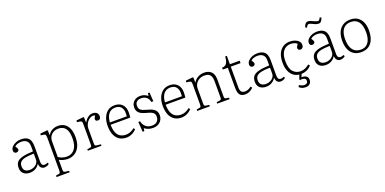

<svg xmlns="http://www.w3.org/2000/svg" viewBox="-9 -1721 5925 2958"><g transform="rotate(-20 2953.5 -242.5)"><path d="M201 14Q137 14 98.5 -19.5Q60 -53 60 -117Q60 -173 86.5 -207Q113 -241 178 -258.5Q243 -276 355 -280V-362Q355 -405 340 -431Q325 -457 298.5 -469Q272 -481 235 -481Q201 -481 171.5 -471Q142 -461 125 -444Q136 -426 142 -415.5Q148 -405 150.5 -398.5Q153 -392 153 -386Q153 -370 140 -360Q127 -350 109 -350Q91 -350 79 -362Q67 -374 67 -395Q67 -432 93.5 -459.5Q120 -487 160 -502.5Q200 -518 241 -518Q302 -518 338 -497.5Q374 -477 389 -439.5Q404 -402 404 -350V-88Q404 -57 417 -41Q430 -25 454 -25Q467 -25 481 -29Q495 -33 508 -39L518 -16Q502 -2 481.5 6Q461 14 438 14Q406 14 384.5 -7.5Q363 -29 360 -75Q342 -45 317.5 -25.5Q293 -6 264 4Q235 14 201 14ZM214 -28Q249 -28 281.5 -42.5Q314 -57 334.5 -84.5Q355 -112 355 -149V-243Q266 -242 212 -230Q158 -218 134 -192.5Q110 -167 110 -126Q110 -73 138 -50.5Q166 -28 214 -28Z M561 216V192L609 184Q623 182 629 172.5Q635 163 635 138V-388Q635 -426 629.5 -443.5Q624 -461 600 -464L552 -471L555 -498L670 -510L680 -504L683 -427H684Q704 -461 730 -480.5Q756 -500 786.5 -509Q817 -518 849 -518Q910 -518 954 -489.5Q998 -461 1022.5 -404.5Q1047 -348 1047 -261Q1047 -174 1018.5 -112.5Q990 -51 939 -18.5Q888 14 820 14Q784 14 747 3.5Q710 -7 684 -22V138Q684 162 689 172Q694 182 715 184L776 192V216ZM820 -25Q870 -25 910 -50Q950 -75 973 -126.5Q996 -178 996 -259Q996 -345 975 -391.5Q954 -438 918.5 -457Q883 -476 840 -476Q796 -476 760.5 -457Q725 -438 704.5 -404Q684 -370 684 -322V-68Q710 -49 747 -37Q784 -25 820 -25Z M1153 0V-24L1201 -32Q1217 -34 1222.5 -43Q1228 -52 1228 -77V-402Q1228 -438 1222 -449.5Q1216 -461 1194 -464L1145 -471L1148 -498L1263 -510L1273 -504L1276 -417H1277Q1304 -464 1339 -490.5Q1374 -517 1418 -517Q1459 -517 1483 -496.5Q1507 -476 1507 -439Q1507 -420 1501 -407.5Q1495 -395 1484.5 -390Q1474 -385 1458 -385Q1441 -385 1430.5 -393Q1420 -401 1420 -416Q1420 -423 1422 -430.5Q1424 -438 1429.5 -448.5Q1435 -459 1444 -473Q1414 -485 1384.5 -475.5Q1355 -466 1331 -442.5Q1307 -419 1292 -386Q1277 -353 1277 -319V-75Q1277 -54 1282 -44Q1287 -34 1302 -32L1377 -24V0Z M1782 14Q1717 14 1669 -17Q1621 -48 1595.5 -108Q1570 -168 1570 -254Q1570 -331 1594.5 -390.5Q1619 -450 1664.5 -484Q1710 -518 1776 -518Q1832 -518 1870 -495.5Q1908 -473 1927.5 -434Q1947 -395 1947 -345Q1947 -324 1946 -302Q1945 -280 1942 -256H1619Q1620 -175 1641.5 -125Q1663 -75 1702.5 -53Q1742 -31 1791 -31Q1830 -31 1865 -45Q1900 -59 1931 -86L1951 -64Q1916 -25 1872.5 -5.5Q1829 14 1782 14ZM1620 -293H1898Q1900 -309 1900 -322Q1900 -335 1900 -352Q1900 -408 1869 -444.5Q1838 -481 1777 -481Q1730 -481 1697 -459.5Q1664 -438 1644.5 -396Q1625 -354 1620 -293Z M2046 14 2035 -150 2062 -152Q2074 -107 2095.5 -79Q2117 -51 2147 -38Q2177 -25 2216 -25Q2274 -25 2302 -55.5Q2330 -86 2330 -131Q2330 -162 2318 -181Q2306 -200 2275.5 -214Q2245 -228 2192 -241Q2166 -248 2141 -258Q2116 -268 2096 -283.5Q2076 -299 2063.5 -322.5Q2051 -346 2051 -380Q2051 -419 2068.5 -450Q2086 -481 2119.5 -499.5Q2153 -518 2199 -518Q2236 -518 2265.5 -506Q2295 -494 2320 -473L2327 -518H2352L2362 -371L2329 -372Q2318 -427 2283.5 -453Q2249 -479 2199 -479Q2153 -479 2126.5 -456Q2100 -433 2100 -389Q2100 -353 2116.5 -333Q2133 -313 2161 -302Q2189 -291 2223 -282Q2254 -275 2282.5 -264Q2311 -253 2333.5 -237Q2356 -221 2369 -196.5Q2382 -172 2382 -137Q2382 -97 2363 -62.5Q2344 -28 2307.5 -7Q2271 14 2220 14Q2180 14 2145 2.5Q2110 -9 2081 -32L2074 14Z M2685 14Q2620 14 2572 -17Q2524 -48 2498.5 -108Q2473 -168 2473 -254Q2473 -331 2497.5 -390.5Q2522 -450 2567.5 -484Q2613 -518 2679 -518Q2735 -518 2773 -495.5Q2811 -473 2830.5 -434Q2850 -395 2850 -345Q2850 -324 2849 -302Q2848 -280 2845 -256H2522Q2523 -175 2544.5 -125Q2566 -75 2605.5 -53Q2645 -31 2694 -31Q2733 -31 2768 -45Q2803 -59 2834 -86L2854 -64Q2819 -25 2775.5 -5.5Q2732 14 2685 14ZM2523 -293H2801Q2803 -309 2803 -322Q2803 -335 2803 -352Q2803 -408 2772 -444.5Q2741 -481 2680 -481Q2633 -481 2600 -459.5Q2567 -438 2547.5 -396Q2528 -354 2523 -293Z M2946 0V-24L2995 -32Q3009 -34 3015 -43Q3021 -52 3021 -80V-402Q3021 -438 3015 -449.5Q3009 -461 2987 -464L2938 -471L2941 -498L3056 -510L3066 -504L3069 -420H3070Q3096 -468 3144 -493Q3192 -518 3245 -518Q3295 -518 3330.5 -499Q3366 -480 3384.5 -443Q3403 -406 3403 -350V-73Q3403 -51 3408.5 -42.5Q3414 -34 3433 -31L3477 -24V0H3274V-24L3323 -31Q3341 -33 3347.5 -41.5Q3354 -50 3354 -74V-341Q3354 -387 3341.5 -416.5Q3329 -446 3303 -460.5Q3277 -475 3234 -475Q3188 -475 3150.5 -454.5Q3113 -434 3091.5 -399Q3070 -364 3070 -318V-76Q3070 -54 3075 -44Q3080 -34 3095 -32L3153 -24V0Z M3732 14Q3688 14 3662.5 -3Q3637 -20 3626.5 -53Q3616 -86 3616 -134V-464H3534V-494Q3564 -495 3585.5 -507.5Q3607 -520 3620.5 -551.5Q3634 -583 3638 -640L3658 -643L3665 -638V-504H3825V-464H3665V-127Q3665 -68 3686.5 -49Q3708 -30 3745 -30Q3770 -30 3795 -40Q3820 -50 3846 -71L3864 -46Q3831 -14 3799.5 0Q3768 14 3732 14Z M4074 14Q4010 14 3971.5 -19.5Q3933 -53 3933 -117Q3933 -173 3959.5 -207Q3986 -241 4051 -258.5Q4116 -276 4228 -280V-362Q4228 -405 4213 -431Q4198 -457 4171.5 -469Q4145 -481 4108 -481Q4074 -481 4044.5 -471Q4015 -461 3998 -444Q4009 -426 4015 -415.5Q4021 -405 4023.5 -398.5Q4026 -392 4026 -386Q4026 -370 4013 -360Q4000 -350 3982 -350Q3964 -350 3952 -362Q3940 -374 3940 -395Q3940 -432 3966.5 -459.5Q3993 -487 4033 -502.5Q4073 -518 4114 -518Q4175 -518 4211 -497.5Q4247 -477 4262 -439.5Q4277 -402 4277 -350V-88Q4277 -57 4290 -41Q4303 -25 4327 -25Q4340 -25 4354 -29Q4368 -33 4381 -39L4391 -16Q4375 -2 4354.5 6Q4334 14 4311 14Q4279 14 4257.5 -7.5Q4236 -29 4233 -75Q4215 -45 4190.5 -25.5Q4166 -6 4137 4Q4108 14 4074 14ZM4087 -28Q4122 -28 4154.5 -42.5Q4187 -57 4207.5 -84.5Q4228 -112 4228 -149V-243Q4139 -242 4085 -230Q4031 -218 4007 -192.5Q3983 -167 3983 -126Q3983 -73 4011 -50.5Q4039 -28 4087 -28Z M4643 229Q4600 229 4573.5 213.5Q4547 198 4538 188L4555 161Q4569 171 4592 180.5Q4615 190 4635 190Q4660 190 4676 179Q4692 168 4692 140Q4692 111 4673 101.5Q4654 92 4632 92Q4622 92 4613 93Q4604 94 4597 96L4590 80L4616 12Q4560 5 4519.5 -27.5Q4479 -60 4457 -115.5Q4435 -171 4435 -249Q4435 -337 4462.5 -396.5Q4490 -456 4538 -486.5Q4586 -517 4648 -517Q4697 -517 4734.5 -502.5Q4772 -488 4794 -463.5Q4816 -439 4816 -405Q4816 -383 4808.5 -369.5Q4801 -356 4789.5 -350Q4778 -344 4765 -344Q4743 -344 4733.5 -355.5Q4724 -367 4724 -381Q4724 -393 4731.5 -407Q4739 -421 4754 -443Q4737 -460 4709.5 -469Q4682 -478 4649 -478Q4603 -478 4565.5 -455Q4528 -432 4506 -383.5Q4484 -335 4484 -257Q4484 -136 4532 -82.5Q4580 -29 4654 -29Q4696 -29 4731.5 -45.5Q4767 -62 4797 -88L4817 -64Q4781 -23 4738 -5Q4695 13 4652 14L4633 62Q4664 60 4687.5 68Q4711 76 4724.5 93.5Q4738 111 4738 138Q4738 163 4728 184Q4718 205 4697 217Q4676 229 4643 229Z M5053 14Q4989 14 4950.5 -19.5Q4912 -53 4912 -117Q4912 -173 4938.5 -207Q4965 -241 5030 -258.5Q5095 -276 5207 -280V-362Q5207 -405 5192 -431Q5177 -457 5150.5 -469Q5124 -481 5087 -481Q5053 -481 5023.5 -471Q4994 -461 4977 -444Q4988 -426 4994 -415.5Q5000 -405 5002.5 -398.5Q5005 -392 5005 -386Q5005 -370 4992 -360Q4979 -350 4961 -350Q4943 -350 4931 -362Q4919 -374 4919 -395Q4919 -432 4945.5 -459.5Q4972 -487 5012 -502.5Q5052 -518 5093 -518Q5154 -518 5190 -497.5Q5226 -477 5241 -439.5Q5256 -402 5256 -350V-88Q5256 -57 5269 -41Q5282 -25 5306 -25Q5319 -25 5333 -29Q5347 -33 5360 -39L5370 -16Q5354 -2 5333.5 6Q5313 14 5290 14Q5258 14 5236.5 -7.5Q5215 -29 5212 -75Q5194 -45 5169.5 -25.5Q5145 -6 5116 4Q5087 14 5053 14ZM5066 -28Q5101 -28 5133.5 -42.5Q5166 -57 5186.5 -84.5Q5207 -112 5207 -149V-243Q5118 -242 5064 -230Q5010 -218 4986 -192.5Q4962 -167 4962 -126Q4962 -73 4990 -50.5Q5018 -28 5066 -28ZM5167 -623Q5152 -623 5133.5 -627.5Q5115 -632 5089 -645Q5072 -654 5058 -659.5Q5044 -665 5034 -668Q5024 -671 5017 -671Q5004 -671 4995.5 -661Q4987 -651 4973 -627L4949 -639Q4959 -670 4970 -686Q4981 -702 4993.5 -708Q5006 -714 5019 -714Q5036 -714 5053.5 -708Q5071 -702 5102 -687Q5132 -674 5146.5 -669Q5161 -664 5169 -664Q5179 -664 5188 -672Q5197 -680 5212 -709L5236 -697Q5225 -666 5213.5 -650Q5202 -634 5191 -628.5Q5180 -623 5167 -623Z M5633 14Q5562 14 5513 -18Q5464 -50 5439 -109Q5414 -168 5414 -249Q5414 -332 5440.5 -392Q5467 -452 5518.5 -484.5Q5570 -517 5644 -517Q5712 -517 5759.5 -485.5Q5807 -454 5832 -397Q5857 -340 5857 -262Q5857 -176 5831.5 -113.5Q5806 -51 5756.5 -18.5Q5707 14 5633 14ZM5642 -25Q5695 -25 5731 -50.5Q5767 -76 5786.5 -126Q5806 -176 5806 -249Q5806 -307 5795 -350Q5784 -393 5762.5 -421.5Q5741 -450 5709.5 -464.5Q5678 -479 5636 -479Q5582 -479 5543.5 -454.5Q5505 -430 5485 -381Q5465 -332 5465 -258Q5465 -180 5485.5 -128.5Q5506 -77 5545.5 -51Q5585 -25 5642 -25Z"/></g></svg>

Font: Literata 18pt ExtraLight
Style: Regular
Weight: 250
Designer: Latin by Veronika Burian and Jose Scaglione. Greek by Irene Vlachou. Cyrillic by Vera Evstafieva.
Foundry: TypeTogether
Version: Version 3.103;gftools[0.9.29]